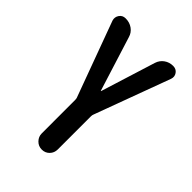

<svg xmlns="http://www.w3.org/2000/svg" viewBox="-216 -617 933 933"><g transform="rotate(45 250.0 -150.5)"><path d="M190.4 -79.1 47.9 -466.8Q42 -486.3 53.2 -502.9Q64.5 -519.5 85 -519.5H86.9Q113.3 -519.5 133.8 -504.9Q154.3 -490.2 161.1 -465.8L249 -185.5Q249 -184.6 250 -184.6Q251 -184.6 251 -185.5L338.9 -466.8Q346.7 -491.2 366.7 -505.4Q386.7 -519.5 412.1 -519.5Q433.6 -519.5 444.8 -503.4Q456.1 -487.3 449.2 -467.8L305.7 -79.1Q302.7 -72.3 302.7 -63.5V164.1Q302.7 187.5 287.1 203.6Q271.5 219.7 248 219.7Q224.6 219.7 208.5 203.1Q192.4 186.5 192.4 164.1V-63.5Q192.4 -74.2 190.4 -79.1Z"/></g></svg>

Font: Rounded Mgen+ 2m medium
Style: Regular
Weight: 500
Designer: [Source Han Sans]
Ryoko NISHIZUKA  (kana & ideographs); Paul D. Hunt (Latin, Greek & Cyrillic); Wenlong ZHANG  (bopomofo
Version: Version 1.059.20150602